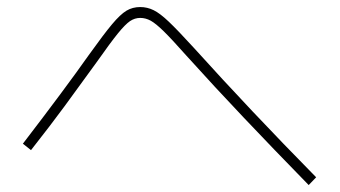

<svg xmlns="http://www.w3.org/2000/svg" viewBox="-20 -617 978 553"><path d="M516.6 -457Q474.1 -504.9 451.4 -527.1Q428.7 -549.3 414.1 -557.4Q399.4 -565.4 383.8 -565.4Q368.2 -565.4 354.5 -556.2Q340.8 -546.9 319.6 -520.8Q298.3 -494.6 258.8 -438.5Q207.5 -367.7 166.3 -311.5Q125 -255.4 69.3 -184.6L45.9 -203.1Q168 -362.3 235.4 -458Q278.8 -518.6 302.7 -547.1Q326.7 -575.7 344.2 -586.2Q361.8 -596.7 383.8 -596.7Q404.3 -596.7 422.6 -587.6Q440.9 -578.6 466.3 -554.4Q491.7 -530.3 538.1 -479.5Q700.2 -299.8 890.6 -106.4L869.1 -84Q764.2 -191.4 681.2 -279.1Q598.1 -366.7 516.6 -457Z"/></svg>

Font: Pretendard Thin
Style: Regular
Weight: 100
Designer: Base glyphs from Inter by Rasmus Andersson; Hangeul glyphs from Noto Sans CJK(Source Han Sans) by Jang Soo-young and Kan
Foundry: Kil Hyung-jin
Version: Version 1.309